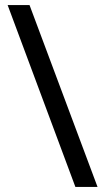

<svg xmlns="http://www.w3.org/2000/svg" viewBox="-20 -734 412 754"><path d="M96 -714 363 0H276L10 -714Z"/></svg>

Font: Noto Sans Tifinagh Ahaggar
Style: Regular
Weight: 400
Designer: JamraPatel
Foundry: JamraPatel LLC
Version: Version 2.006; ttfautohint (v1.8.4.7-5d5b)